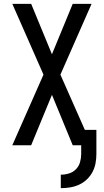

<svg xmlns="http://www.w3.org/2000/svg" viewBox="-20 -755 540 998"><path d="M296 223V153Q318 153 339 146.5Q360 140 375 124.5Q390 109 396 88Q402 67 402 46V0H358L250 -262L142 0H44L206 -367L44 -735H142L250 -473L358 -735H456L294 -367L421 -80H481V46Q481 70 476.5 94Q472 118 460.5 139.5Q449 161 431 178Q413 195 391 205Q369 215 345 219Q321 223 296 223Z"/></svg>

Font: Iosevka Medium
Style: Regular
Weight: 500
Monospace: yes
Designer: Belleve Invis
Foundry: Belleve Invis
Version: Version 32.5.0; ttfautohint (v1.8.4)